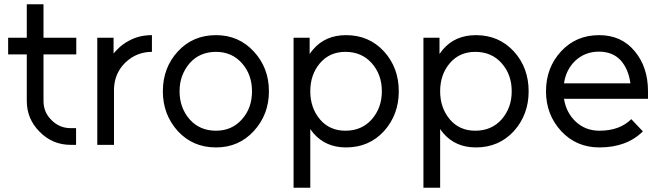

<svg xmlns="http://www.w3.org/2000/svg" viewBox="-20 -676 3074 896"><path d="M105 -656V-500H18V-422H105V-205Q105 -121 165 -61Q225 0 310 0H335V-78H310Q257 -78 220 -116Q183 -152 183 -205V-422H336V-500H183V-656Z M434 -500V0H512V-263Q515 -336 566 -385Q618 -434 689 -434V-512Q630 -512 584 -487Q552 -471 526 -444Q522 -440 518 -435.5Q514 -431 510 -426V-500Z M988 -434Q1062 -434 1109 -381Q1156 -328 1156 -250Q1156 -211 1144.5 -178.5Q1133 -146 1109 -119Q1062 -66 988 -66Q912 -66 865 -119Q818 -173 818 -250Q818 -289 830 -321.5Q842 -354 865 -381Q912 -434 988 -434ZM988 -512Q880 -512 810 -436Q740 -360 740 -250Q740 -141 810 -64Q880 12 988 12Q1094 12 1164 -64Q1235 -141 1235 -250Q1235 -360 1164 -436Q1094 -512 988 -512Z M1425 -500V-424Q1429 -429 1433 -435Q1437 -441 1441 -445Q1498 -512 1595 -512Q1702 -512 1772 -436Q1841 -360 1841 -250Q1841 -141 1772 -64Q1702 12 1595 12Q1500 12 1443 -54Q1439 -58 1435.5 -63.5Q1432 -69 1428 -74V200H1350V-500ZM1592 -66Q1668 -66 1715 -119Q1762 -173 1762 -250Q1762 -328 1715 -381Q1668 -434 1592 -434Q1518 -434 1473 -381Q1428 -328 1428 -250Q1428 -173 1473 -119Q1518 -66 1592 -66Z M2031 -500V-424Q2035 -429 2039 -435Q2043 -441 2047 -445Q2104 -512 2201 -512Q2308 -512 2378 -436Q2447 -360 2447 -250Q2447 -141 2378 -64Q2308 12 2201 12Q2106 12 2049 -54Q2045 -58 2041.5 -63.5Q2038 -69 2034 -74V200H1956V-500ZM2198 -66Q2274 -66 2321 -119Q2368 -173 2368 -250Q2368 -328 2321 -381Q2274 -434 2198 -434Q2124 -434 2079 -381Q2034 -328 2034 -250Q2034 -173 2079 -119Q2124 -66 2198 -66Z M3004 -215V-250Q3004 -363 2942 -437Q2880 -512 2776 -512Q2668 -512 2598 -436Q2528 -360 2528 -250Q2528 -141 2599 -64Q2670 12 2777 12Q2905 12 2980 -63L2926 -120Q2872 -66 2777 -66Q2712 -66 2666 -109Q2644 -130 2630.5 -156.5Q2617 -183 2612 -215ZM2775 -435Q2839 -435 2877 -394Q2913 -353 2922 -287H2612Q2621 -350 2664 -392Q2710 -435 2775 -435Z"/></svg>

Font: Unageo
Style: Regular
Weight: 400
Designer: Richard Sepsi
Foundry: Richard Sepsi
Version: Version 2.000